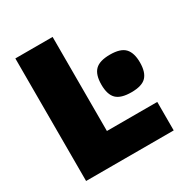

<svg xmlns="http://www.w3.org/2000/svg" viewBox="-171 -872 960 1004"><g transform="rotate(-30 309.0 -370.0)"><path d="M61 -740H286V-172H590V0H61ZM499 -283Q436 -283 409 -309.5Q382 -336 382 -396Q382 -456 409 -483Q436 -510 499 -510Q563 -510 589 -482Q615 -454 615 -396Q615 -338 589 -310.5Q563 -283 499 -283Z"/></g></svg>

Font: Plata Sans Black
Style: Regular
Weight: 900
Designer: Pablo Impallari, Andres Torresi, & Cristiano Sobral
Foundry: Pablo Impallari, Andres Torresi, & Cristiano Sobral
Version: Version 1.00;December 28, 2019;FontCreator 12.0.0.2547 64-bi